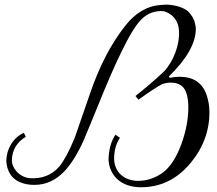

<svg xmlns="http://www.w3.org/2000/svg" viewBox="-20 -780 929 822"><path d="M864 -374.9C845.7 -426.3 806.9 -451.4 748.6 -451.4C738.3 -451.4 723.4 -450.3 706.3 -446.9C704 -450.3 702.9 -452.6 702.9 -452.6C779.4 -526.9 818.3 -595.4 818.3 -656C818.3 -664 817.1 -672 814.9 -678.9C811.4 -698.3 801.1 -715.4 784 -732.6C762.3 -748.6 733.7 -757.7 698.3 -760C689.1 -760 680 -760 669.7 -758.9C611.4 -755.4 560 -725.7 515.4 -668.6C454.9 -592 404.6 -494.9 364.6 -377.1L300.6 -192C276.6 -132.6 253.7 -91.4 234.3 -67.4C201.1 -29.7 158.9 -13.7 107.4 -17.1C61.7 -21.7 29.7 -61.7 30.9 -94.9C32 -138.3 52.6 -171.4 90.3 -194.3L82.3 -211.4C33.1 -189.7 8 -138.3 6.9 -92.6C10.3 -32 43.4 2.3 105.1 10.3C113.1 11.4 121.1 11.4 129.1 11.4C176 11.4 219.4 -8 257.1 -48C285.7 -78.9 313.1 -123.4 339.4 -181.7L395.4 -317.7C476.6 -520 537.1 -643.4 577.1 -688C601.1 -716.6 630.9 -731.4 666.3 -732.6C682.3 -733.7 698.3 -728 715.4 -714.3C734.9 -697.1 745.1 -675.4 746.3 -646.9C749.7 -586.3 721.1 -514.3 681.1 -473.1C642.3 -436.6 602.3 -402.3 560 -369.1L572.6 -353.1C621.7 -388.6 656 -410.3 675.4 -420.6C686.9 -424 698.3 -426.3 709.7 -426.3C747.4 -426.3 770.3 -410.3 779.4 -377.1C784 -361.1 786.3 -341.7 786.3 -320C786.3 -269.7 776 -217.1 756.6 -163.4C733.7 -100.6 704 -57.1 667.4 -34.3C636.6 -14.9 604.6 -5.7 571.4 -5.7C512 -5.7 469.7 -43.4 468.6 -99.4C468.6 -134.9 476.6 -165.7 493.7 -189.7L474.3 -203.4C454.9 -174.9 445.7 -138.3 444.6 -96C449.1 -22.9 504 21.7 582.9 21.7C661.7 21.7 728 -8 782.9 -67.4C845.7 -136 876.6 -213.7 876.6 -299.4C876.6 -326.9 872 -352 864 -374.9Z"/></svg>

Font: GFS Goschen
Style: Italic
Weight: 400
Designer: George D. Matthiopoulos
Foundry: George D. Matthiopoulos
Version: Fontographer 4.7 9/28/09 FG4M≠0000002248